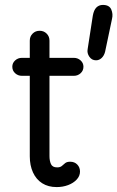

<svg xmlns="http://www.w3.org/2000/svg" viewBox="-20 -750 477 780"><path d="M210 10Q176 10 151.5 -5.5Q127 -21 114 -49.5Q101 -78 101 -115V-585Q101 -602 112.5 -613.5Q124 -625 141 -625Q158 -625 169.5 -613.5Q181 -602 181 -585V-116Q181 -97 187 -83.5Q193 -70 212 -70Q225 -70 231.5 -76Q238 -82 245 -87.5Q252 -93 265 -93Q283 -93 294 -81.5Q305 -70 305 -53Q305 -35 291.5 -20.5Q278 -6 256.5 2Q235 10 210 10ZM69 -442Q53 -442 41.5 -452.5Q30 -463 30 -479Q30 -494 41.5 -504.5Q53 -515 69 -515H280Q296 -515 307.5 -504.5Q319 -494 319 -479Q319 -463 307.5 -452.5Q296 -442 280 -442ZM370 -505Q353 -505 343 -519.5Q333 -534 336 -550L357 -686Q361 -709 371.5 -719.5Q382 -730 398 -730Q424 -730 432 -711.5Q440 -693 435 -673L407 -540Q403 -524 393 -514.5Q383 -505 370 -505Z"/></svg>

Font: National Park
Style: Regular
Weight: 400
Designer: Andrea Herstowski, Ben Hoepner
Version: Version 1.009